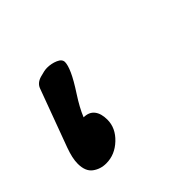

<svg xmlns="http://www.w3.org/2000/svg" viewBox="-106 -12 375 375"><g transform="rotate(-45 81.5 176.0)"><path d="M3 283Q-13 283 -25 274Q-37 265 -37 244Q-37 236 -35 227Q-33 218 -29 207L15 88Q19 77 32.5 73Q46 69 53 69Q65 69 75.5 73.5Q86 78 86 86Q86 94 79.5 108.5Q73 123 58 146Q43 169 35.5 187.5Q28 206 29 215L4 203Q9 195 16 191.5Q23 188 35 188Q50 188 57.5 197.5Q65 207 65 224Q65 247 46 265Q27 283 3 283Z"/></g></svg>

Font: Junicode VF
Style: Italic
Weight: 400
Italic angle: -11°
Designer: Peter S. Baker
Version: Version 2.209